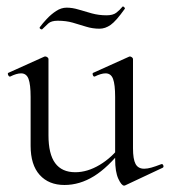

<svg xmlns="http://www.w3.org/2000/svg" viewBox="-20 -572 533 602"><path d="M182 8Q133 8 104.5 -23.5Q76 -55 76 -115V-268Q76 -307 69.5 -324.5Q63 -342 46 -342Q32 -342 12 -332Q8 -331 5.5 -337Q3 -343 7 -344L118 -394Q120 -395 122 -395Q125 -395 128.5 -392.5Q132 -390 132 -387V-148Q132 -89 153 -60.5Q174 -32 216 -32Q254 -32 292.5 -55Q331 -78 360 -117L365 -106Q319 -47 274.5 -19.5Q230 8 182 8ZM397 -387V-107Q397 -73 405 -58Q413 -43 432 -43Q442 -43 454.5 -46.5Q467 -50 485 -57Q490 -59 492 -53.5Q494 -48 490 -46L373 9Q371 10 369 10Q361 10 351 -11.5Q341 -33 341 -73V-268Q341 -307 334.5 -324.5Q328 -342 311 -342Q297 -342 277 -332Q273 -331 271 -337Q269 -343 273 -344L384 -394Q386 -395 387 -395Q390 -395 393.5 -392.5Q397 -390 397 -387ZM314 -524Q334 -524 344.5 -532Q355 -540 364 -551Q366 -553 369.5 -549.5Q373 -546 371 -544Q344 -506 327 -494Q310 -482 292 -482Q270 -482 249.5 -488.5Q229 -495 208 -501Q187 -507 161 -507Q141 -507 131.5 -498.5Q122 -490 112 -480Q110 -479 106.5 -481.5Q103 -484 105 -487Q113 -498 126.5 -512.5Q140 -527 156 -537.5Q172 -548 189 -548Q207 -548 226.5 -542Q246 -536 268 -530Q290 -524 314 -524Z"/></svg>

Font: Cormorant Garamond Light
Style: Regular
Weight: 400
Version: Version 4.001